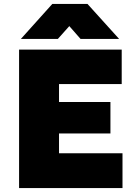

<svg xmlns="http://www.w3.org/2000/svg" viewBox="-20 -951 690 971"><path d="M76.5 0V-700H595.5V-526H278.5V-435H538.5V-276H278.5V-176H599.5V0ZM85.5 -754 244.5 -931H422.5L582.5 -754H387.5L330.5 -819L272.5 -754Z"/></svg>

Font: Geologica Black
Style: Regular
Weight: 900
Designer: Sindre Bremnes, Frode Helland
Foundry: Monokrom Skriftforlag AS
Version: Version 1.010;gftools[0.9.28]